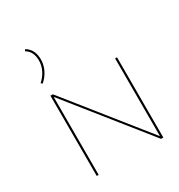

<svg xmlns="http://www.w3.org/2000/svg" viewBox="-171 -835 884 949"><g transform="rotate(-30 271.0 -360.0)"><path d="M102 -529 94 -536Q117 -556 130 -582.5Q143 -609 143 -637Q143 -690 106 -711L112 -720Q154 -695 154 -637Q154 -607 140.5 -579Q127 -551 102 -529ZM485 -458V0H472L116 -445V0H105V-458H119L474 -14V-458Z"/></g></svg>

Font: Ysabeau SC Hairline
Style: Regular
Weight: 100
Designer: Christian Thalmann (Catharsis Fonts)
Version: Version 0.003